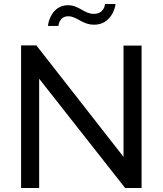

<svg xmlns="http://www.w3.org/2000/svg" viewBox="-20 -936 810 956"><path d="M320 -855C363 -855 389 -813 449 -813C534 -813 555 -901 555 -916H503C503 -912 498 -867 447 -867C398 -867 375 -910 318 -910C239 -910 219 -824 219 -807H271C271 -811 276 -855 320 -855ZM175 -544 603 0H685V-709H595V-155L161 -710H85V0H175Z"/></svg>

Font: FIGSv2-sans-serif Medium
Style: Regular
Weight: 500
Designer: Matt McInerney, Pablo Impallari, Rodrigo Fuenzalida,Mirko Velimirovic
Foundry: Matt McInerney, Pablo Impallari, Rodrigo Fuenzalida
Version: Version 4.021;hotconv 1.0.109;makeotfexe 2.5.65596